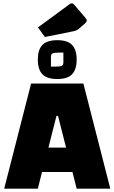

<svg xmlns="http://www.w3.org/2000/svg" viewBox="-20 -1122 681 1142"><path d="M411 -99H230L205 0H5L165 -625H476L636 0H436ZM373 -244 325 -433H316L268 -244ZM205 -768Q205 -826 232 -854.5Q259 -883 321 -883Q382 -883 409 -854.5Q436 -826 436 -768Q436 -709 409 -680.5Q382 -652 321 -652Q259 -652 232 -680.5Q205 -709 205 -768ZM315 -726Q337 -726 347 -730.5Q357 -735 357 -752V-809H328Q304 -809 293.5 -804.5Q283 -800 283 -784V-726ZM206 -959 395 -1098Q400 -1102 406 -1102Q411 -1102 414.5 -1100Q418 -1098 424 -1091L487 -1017Q496 -1007 496 -1000Q496 -992 485 -982L447 -949Q436 -940 421 -937L247 -902Z"/></svg>

Font: Changa ExtraBold
Style: Regular
Weight: 800
Designer: Eduardo Rodriguez Tunni
Foundry: Eduardo Rodriguez Tunni
Version: Version 2.002; ttfautohint (v1.5) -l 8 -r 50 -G 220 -x 14 -H